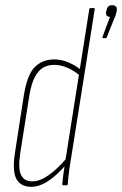

<svg xmlns="http://www.w3.org/2000/svg" viewBox="-20 -714 471 740"><path d="M100 6Q61 6 44 -23Q27 -52 37 -121L72 -347Q85 -427 114.5 -456Q144 -485 189 -485Q217 -485 244 -473.5Q271 -462 294 -443L290 -421Q267 -441 240.5 -452.5Q214 -464 189 -464Q166 -464 147.5 -454Q129 -444 115 -418.5Q101 -393 93 -345L58 -124Q49 -63 61.5 -39Q74 -15 104 -15Q134 -15 168.5 -39.5Q203 -64 238 -106L235 -80Q200 -39 166 -16.5Q132 6 100 6ZM224 0Q220 0 220 -4Q222 -27 225.5 -52Q229 -77 232 -93V-95L324 -678Q325 -683 330 -683H341Q346 -683 345 -678L255 -111Q250 -83 246.5 -56Q243 -29 241 -4Q241 0 237 0ZM379 -567Q376 -567 375 -568Q374 -569 375 -572L404 -649Q386 -649 389 -669L391 -675Q394 -694 412 -694Q421 -694 426.5 -689Q432 -684 430 -674L429 -668Q428 -664 426.5 -658Q425 -652 421 -644L392 -572Q391 -567 387 -567Z"/></svg>

Font: Sofia Sans Extra Condensed Thin
Style: Italic
Weight: 250
Italic angle: -9°
Version: Version 4.100